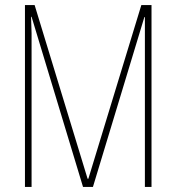

<svg xmlns="http://www.w3.org/2000/svg" viewBox="-20 -734 692 754"><path d="M306 0 104 -668H102Q104 -622 104 -604Q104 -586 104 -579V0H78V-714H116L324 -32H327L535 -714H575V0H549V-667H547L345 0Z"/></svg>

Font: Noto Sans Telugu ExtraCondensed Thin
Style: Regular
Weight: 100
Width: 2
Designer: Jelle Bosma - Monotype Design Team
Foundry: Monotype Imaging Inc.
Version: Version 2.005; ttfautohint (v1.8.4.7-5d5b)